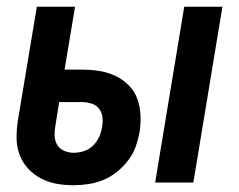

<svg xmlns="http://www.w3.org/2000/svg" viewBox="-20 -540 707 568"><path d="M439 0 525 -520H638L552 0ZM198 8Q171 8 146.5 3.5Q122 -1 100.5 -12.5Q79 -24 62.5 -42Q46 -60 37.5 -83.5Q29 -107 29 -132.5Q29 -158 33 -184L89 -520H202L171 -334H223Q249 -334 274 -330Q299 -326 320.5 -316Q342 -306 359.5 -289Q377 -272 385.5 -249.5Q394 -227 395.5 -201.5Q397 -176 393 -150Q389 -128 381.5 -106.5Q374 -85 359.5 -66Q345 -47 326.5 -32Q308 -17 286.5 -8Q265 1 242 4.5Q219 8 198 8ZM198 -88Q213 -88 228.5 -93Q244 -98 255.5 -109.5Q267 -121 273.5 -135.5Q280 -150 282 -165Q285 -180 283 -194Q281 -208 273 -218.5Q265 -229 251 -233.5Q237 -238 223 -238H155L144 -169Q141 -154 141.5 -139Q142 -124 149 -112Q156 -100 169.5 -94Q183 -88 198 -88Z"/></svg>

Font: Iosevka Custom
Style: Bold Italic
Weight: 700
Italic angle: -9°
Designer: Belleve Invis
Foundry: Belleve Invis
Version: Version 30.3.1; ttfautohint (v1.8.3)